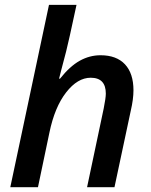

<svg xmlns="http://www.w3.org/2000/svg" viewBox="-20 -780 630 800"><path d="M342.8 0 412.1 -328.1Q420.9 -372.1 420.9 -390.1Q420.9 -456.1 357.9 -456.1Q303.2 -456.1 255.6 -395Q208 -334 186 -228L138.2 0H22.9L184.1 -759.8H298.8L271 -631.8Q257.8 -570.3 235.4 -488.8L226.1 -452.1H230Q271 -503.9 312.3 -526.9Q353.5 -549.8 398.9 -549.8Q465.3 -549.8 500.7 -512Q536.1 -474.1 536.1 -403.8Q536.1 -366.7 524.9 -318.8L457 0Z"/></svg>

Font: TypoPRO Open Sans
Style: Italic
Weight: 600
Italic angle: -12°
Foundry: Ascender Corporation
Version: Version 1.10